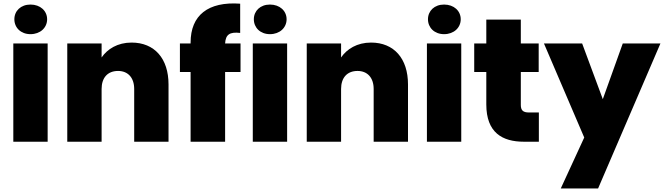

<svg xmlns="http://www.w3.org/2000/svg" viewBox="-20 -809 3790 1096"><path d="M56 0H252V-561H56ZM154 -614C210 -614 249 -651 249 -699C249 -747 210 -783 154 -783C99 -783 62 -747 62 -699C62 -651 99 -614 154 -614Z M746 0H942V-327C942 -475 862 -566 731 -566C651 -566 593 -529 560 -481V-561H364V0H560V-301C560 -366 595 -404 654 -404C710 -404 746 -366 746 -301Z M1068 0H1265V-398H1353V-561H1265C1268 -612 1291 -628 1351 -621V-788C1168 -801 1068 -722 1068 -566V-561H1007V-398H1068Z M1423 0H1619V-561H1423ZM1521 -614C1577 -614 1616 -651 1616 -699C1616 -747 1577 -783 1521 -783C1466 -783 1429 -747 1429 -699C1429 -651 1466 -614 1521 -614Z M2113 0H2309V-327C2309 -475 2229 -566 2098 -566C2018 -566 1960 -529 1927 -481V-561H1731V0H1927V-301C1927 -366 1962 -404 2021 -404C2077 -404 2113 -366 2113 -301Z M2417 0H2613V-561H2417ZM2515 -614C2571 -614 2610 -651 2610 -699C2610 -747 2571 -783 2515 -783C2460 -783 2423 -747 2423 -699C2423 -651 2460 -614 2515 -614Z M2756 -213C2756 -52 2847 0 2971 0H3056V-167H2999C2966 -167 2953 -179 2953 -210V-398H3055V-561H2953V-697H2756V-561H2687V-398H2756Z M3421 -243 3303 -561H3085L3315 -24L3181 267H3394L3750 -561H3535Z"/></svg>

Font: SVN-Poppins ExtraBold
Style: Regular
Weight: 800
Designer: Ninad Kale (Devanagari), Jonny Pinhorn (Latin)
Foundry: Indian Type Foundry
Version: Version 3.002 2017; ttfautohint (v1.8.3)